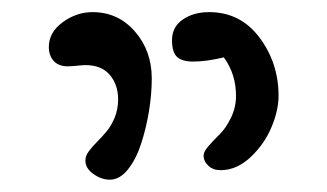

<svg xmlns="http://www.w3.org/2000/svg" viewBox="-20 -704 537 315"><path d="M120.1 -440.9Q120.1 -448.2 125.7 -455.8Q131.3 -463.4 139.2 -471.2Q147 -479 154.8 -488.3Q162.6 -497.6 168.2 -511.2Q173.8 -524.9 173.8 -541Q173.8 -564.9 160.2 -581.1Q146.5 -597.2 120.1 -597.2Q116.2 -597.2 106.7 -596.2Q97.2 -595.2 90.8 -595.2Q76.2 -595.2 68.1 -604Q60.1 -612.8 60.1 -627Q60.1 -650.9 82.8 -667.5Q105.5 -684.1 131.8 -684.1Q173.8 -684.1 201.4 -652.3Q229 -620.6 229 -575.2Q229 -549.8 224.4 -521.5Q219.7 -493.2 211.4 -467.8Q203.1 -442.4 189.7 -425.8Q176.3 -409.2 160.2 -409.2Q146.5 -409.2 133.3 -418.5Q120.1 -427.7 120.1 -440.9ZM314 -449.2Q314 -455.1 322.3 -464.6Q330.6 -474.1 340.6 -483.9Q350.6 -493.7 358.9 -510.7Q367.2 -527.8 367.2 -546.9Q367.2 -582.5 347.2 -609.9Q318.8 -603 296.9 -603Q278.8 -603 270.5 -610.6Q262.2 -618.2 262.2 -638.2Q262.2 -659.7 279.8 -671.9Q297.4 -684.1 323.2 -684.1Q374.5 -684.1 405.8 -642.3Q437 -600.6 437 -546.9Q437 -522.9 425.3 -495.1Q413.6 -467.3 390.9 -446Q368.2 -424.8 341.8 -424.8Q329.6 -424.8 321.8 -432.1Q314 -439.5 314 -449.2Z"/></svg>

Font: Zhizn
Style: Regular
Weight: 400
Designer: Peter Zharnov
Foundry: Peter Zharnov
Version: Version 1.000